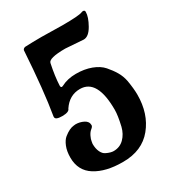

<svg xmlns="http://www.w3.org/2000/svg" viewBox="-177 -809 836 926"><g transform="rotate(-30 241.5 -346.5)"><path d="M365 -589 266 -596Q173 -596 169 -571Q155 -505 153 -454Q153 -444 160 -444Q162 -444 166 -446Q202 -465 249 -465Q296 -465 333.5 -451Q371 -437 392 -413Q413 -389 427.5 -364.5Q442 -340 448 -310Q456 -262 456 -230Q456 -124 398.5 -53.5Q341 17 235 17H232Q139 17 81.5 -19Q24 -55 24 -128Q24 -163 34.5 -189Q45 -215 60 -227Q91 -252 116 -254L126 -255Q149 -255 170 -244.5Q191 -234 191 -213Q191 -205 180 -196.5Q169 -188 161 -171.5Q153 -155 152 -144L150 -132Q150 -105 159 -86.5Q168 -68 182 -62Q205 -51 221 -51Q256 -51 279.5 -74.5Q303 -98 312 -134Q325 -190 325 -221Q325 -392 229 -392Q170 -392 134 -338Q129 -321 91 -321Q53 -321 53 -337V-341Q75 -470 89 -689Q92 -698 103 -700Q144 -702 195 -702L310 -700Q402 -700 421 -708Q425 -710 430 -710Q440 -710 440 -700Q440 -672 416.5 -630.5Q393 -589 365 -589Z"/></g></svg>

Font: Aladin
Style: Regular
Weight: 400
Designer: Angel Koziupa and Alejandro Paul
Foundry: Angel Koziupa and Alejandro Paul
Version: Version 1.000